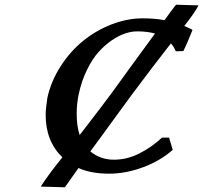

<svg xmlns="http://www.w3.org/2000/svg" viewBox="-20 -731 867 819"><path d="M670.9 -144H701.2L716.8 -91.8Q664.6 -45.4 590.8 -17.8Q517.1 9.8 445.8 9.8Q368.7 9.8 314.9 -14.2Q306.2 -1 286.1 26.4Q266.1 53.7 256.8 67.9L153.8 64.9Q188 11.7 246.1 -60.1Q174.8 -128.4 174.8 -241.2Q174.8 -267.1 182.1 -314Q197.8 -384.8 238.5 -448.2Q279.3 -511.7 334.2 -556.4Q389.2 -601.1 456.1 -627Q522.9 -652.8 588.9 -652.8Q639.2 -652.8 682.1 -645Q694.3 -662.6 706.5 -679.2Q718.8 -695.8 724.6 -703.1L731 -710.9L827.1 -708Q808.1 -673.3 766.1 -620.1Q774.9 -616.7 783.4 -612.5Q792 -608.4 795.9 -606.4L799.8 -604L800.8 -602.1Q775.4 -538.6 762.2 -513.2L730 -512.2Q719.2 -535.6 709 -545.9Q633.8 -449.7 543 -328.1Q476.1 -236.8 450.2 -201.2Q413.1 -149.4 365.2 -85Q408.7 -49.8 465.8 -49.8Q522 -49.8 575 -76.7Q627.9 -103.5 670.9 -144ZM461.9 -341.8Q470.7 -354 539.8 -449.2Q608.9 -544.4 641.1 -587.9Q608.4 -597.2 564.9 -597.2Q541 -597.2 514.2 -588.4Q487.3 -579.6 457 -559.1Q426.8 -538.6 400.1 -508.8Q373.5 -479 350.8 -432.6Q328.1 -386.2 315.9 -330.1Q307.1 -288.1 307.1 -247.1Q307.1 -192.4 319.8 -154.8Q433.6 -302.2 461.9 -341.8Z"/></svg>

Font: Linear Smooth
Style: Bold Italic
Weight: 700
Designer: Philipp H. Poll, Flanker
Foundry: Philipp H. Poll, reworked by Flanker
Version: Version 1.061 | FøM Fix